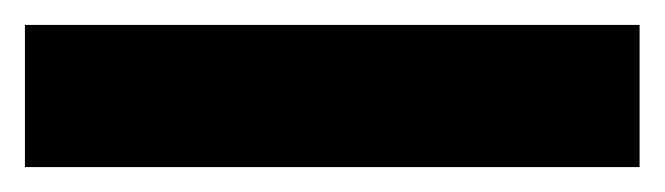

<svg xmlns="http://www.w3.org/2000/svg" viewBox="-22 -894 533 154"><path d="M491 -760V-874H-2V-760Z"/></svg>

Font: Noto Sans Bengali ExtraCondensed ExtraBold
Style: Regular
Weight: 800
Width: 2
Designer: Joana Ranito - Universal Thirst; Jelle Bosma - Monotype Design Team
Foundry: Universal Thirst ehf.
Version: Version 3.000